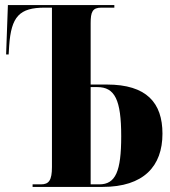

<svg xmlns="http://www.w3.org/2000/svg" viewBox="-20 -734 668 754"><path d="M108 0H383C544 0 618 -81 618 -209C618 -330 556 -402 400 -402H336V-643C336 -687 343 -704 378 -704H429V-714H11L4 -520H14L16 -554C24 -669 56 -704 156 -704H184V-78C184 -26 172 -10 141 -10H108ZM370 -10H336V-392H362C431 -392 456 -342 456 -199C456 -61 434 -10 370 -10Z"/></svg>

Font: Noto Serif Display ExtraCondensed ExtraBold
Style: Regular
Weight: 800
Width: 2
Designer: Monotype Design Team
Foundry: Monotype Imaging Inc.
Version: Version 2.009